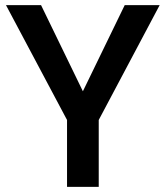

<svg xmlns="http://www.w3.org/2000/svg" viewBox="-20 -731 649 751"><path d="M304.2 -374 140.6 -710.9H3.4L242.2 -261.7V0H366.2V-261.7L604.5 -710.9H467.8Z"/></svg>

Font: Shabnam FD Medium
Style: Regular
Weight: 500
Foundry: DejaVu fonts team - Redesigned by Saber Rastikerdar - Based on Vazir font
Version: Version 5.00;October 20, 2019;FontCreator 12.0.0.2547 64-bit